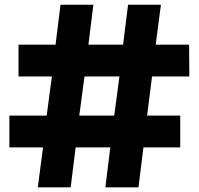

<svg xmlns="http://www.w3.org/2000/svg" viewBox="-20 -798 847 818"><path d="M606.7 -305.6H747.8V-170H591.1L570 0H428.9L450 -170H302.2L281.1 0H141.1L163.3 -170H20V-305.6H178.9L201.1 -472.2H58.9V-607.8H216.7L237.8 -777.8H377.8L356.7 -607.8H504.4L525.6 -777.8H665.6L643.3 -607.8H785.6L786.7 -472.2H627.8ZM340 -472.2 317.8 -305.6H466.7L488.9 -472.2Z"/></svg>

Font: Paperlogy 9 Black
Style: Regular
Weight: 900
Designer: redesigned by Lee Juim, glyphs from Gmarket Sans & Montserrat
Foundry: PT&
Version: Version 1.001